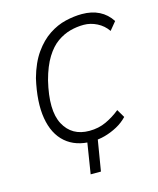

<svg xmlns="http://www.w3.org/2000/svg" viewBox="-99 -571 639 776"><g transform="rotate(-15 220.5 -182.5)"><path d="M184 135 209 -22H253L227 135ZM223 8Q156 8 114 -28.5Q72 -65 60.5 -133.5Q49 -202 71 -298Q88 -359 116 -398.5Q144 -438 178 -460.5Q212 -483 248 -491.5Q284 -500 317 -500Q358 -500 389 -484.5Q420 -469 440 -438L412 -404Q395 -429 368 -442.5Q341 -456 313 -456Q284 -456 256 -448.5Q228 -441 201.5 -422.5Q175 -404 153 -368.5Q131 -333 116 -277Q87 -157 119.5 -96.5Q152 -36 225 -36Q264 -36 296 -51Q328 -66 355 -88L375 -54Q356 -34 331 -20.5Q306 -7 279 0.5Q252 8 223 8Z"/></g></svg>

Font: Nunito Sans 7pt Condensed ExtraLight
Style: Italic
Weight: 250
Width: 3
Italic angle: -9°
Designer: Vernon Adams
Foundry: Vernon Adams
Version: Version 3.101;gftools[0.9.27]